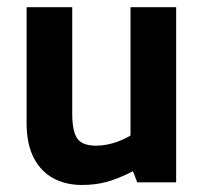

<svg xmlns="http://www.w3.org/2000/svg" viewBox="-20 -511 575 538"><path d="M209.1 7.3Q164.9 7.3 129.8 -11.3Q94.7 -30 74.6 -68.7Q54.5 -107.5 54.5 -167V-490.8H182.4V-192.4Q182.4 -143.1 196.5 -123Q210.7 -102.8 248.7 -102.8Q278.7 -102.8 309.9 -114.2Q341.1 -125.7 368.7 -146.6L345.7 -68.1V-490.8H473.6V0H364.6L352.5 -31.2Q309.6 -9.4 278.2 -1.1Q246.9 7.3 209.1 7.3Z"/></svg>

Font: Anaheim
Style: Regular
Weight: 400
Designer: Vernon Adams
Foundry: Vernon Adams
Version: Version 2.001